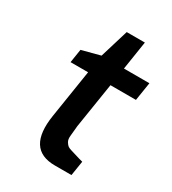

<svg xmlns="http://www.w3.org/2000/svg" viewBox="-168 -771 772 862"><g transform="rotate(30 218.0 -340.0)"><path d="M82 -437 93 -507 188 -532 233 -680H327L304 -532H436L421 -437H289L252 -203Q249 -169 247 -150Q245 -131 252 -119.5Q259 -108 265.5 -103.5Q272 -99 286 -95Q348 -76 351 -76L339 0H253Q104 0 134 -189L173 -437Z"/></g></svg>

Font: Exo
Style: Demi Bold Italic
Weight: 600
Designer: Natanael Gama
Version: Version 1